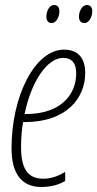

<svg xmlns="http://www.w3.org/2000/svg" viewBox="-20 -736 388 766"><path d="M317 -644C336 -644 348 -670 348 -691C348 -707 340 -716 327 -716C307 -716 295 -690 295 -670C295 -653 303 -644 317 -644ZM186 -644C205 -644 217 -670 217 -691C217 -707 209 -716 196 -716C176 -716 165 -690 165 -670C165 -653 173 -644 186 -644ZM145 10C185 10 217 0 240 -14V-50C213 -34 185 -23 153 -23C91 -23 64 -62 64 -150C64 -187 67 -219 72 -249H79C247 -249 320 -346 320 -445C320 -510 286 -538 235 -538C122 -538 26 -358 26 -144C26 -40 69 10 145 10ZM82 -281H78C104 -407 166 -505 232 -505C268 -505 284 -482 284 -443C284 -363 228 -281 82 -281Z"/></svg>

Font: Noto Sans ExtraCondensed ExtraLight
Style: Italic
Weight: 200
Width: 2
Italic angle: -12°
Designer: Monotype Design Team
Foundry: Monotype Imaging Inc.
Version: Version 2.013